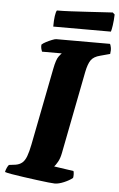

<svg xmlns="http://www.w3.org/2000/svg" viewBox="-69 -898 583 939"><g transform="rotate(5 222.5 -429.0)"><path d="M236 0Q229 0 204.5 -2.5Q180 -5 147 -9.5Q114 -14 81 -18.5Q48 -23 22.5 -27.5Q-3 -32 -11 -35Q-9 -46 -4 -56.5Q1 -67 5 -71L37 -75Q56 -78 69 -88.5Q82 -99 90.5 -121.5Q99 -144 106 -180L180 -558Q189 -605 201 -620.5Q213 -636 215 -637H118Q116 -641 113.5 -650.5Q111 -660 112 -671Q119 -678 133.5 -685.5Q148 -693 162 -698.5Q176 -704 182 -704H446Q449 -699 451.5 -686.5Q454 -674 451 -655L403 -642Q371 -634 358 -615Q345 -596 337 -556L258 -151Q253 -125 243 -107.5Q233 -90 226 -83L322 -69Q324 -65 324.5 -54Q325 -43 323 -35Q307 -22 281 -11Q255 0 236 0ZM162 -764Q162 -795 165 -816Q168 -837 173 -844Q202 -844 241.5 -846Q281 -848 321.5 -850.5Q362 -853 395.5 -855Q429 -857 446 -858L456 -849Q455 -819 451.5 -795.5Q448 -772 445 -764Z"/></g></svg>

Font: Texturina Medium 12pt Black
Style: Italic
Weight: 900
Italic angle: -11°
Version: Version 1.002